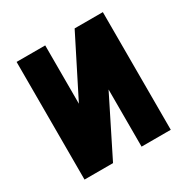

<svg xmlns="http://www.w3.org/2000/svg" viewBox="-137 -697 797 817"><g transform="rotate(-30 261.5 -289.0)"><path d="M49.8 0V-578.1H190.4V-291.5L335 -578.1H473.6V0H330.1V-280.8L189.9 0Z"/></g></svg>

Font: Oswald
Style: Heavy
Weight: 800
Designer: Vernon Adams
Foundry: Vernon Adams
Version: 3.0; ttfautohint (v0.95) -l 8 -r 50 -G 200 -x 0 -w "G" -W -c